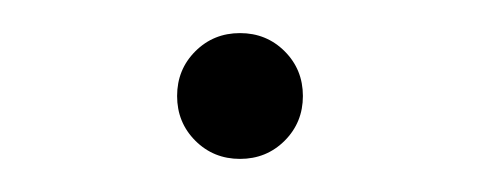

<svg xmlns="http://www.w3.org/2000/svg" viewBox="-20 -338 290 116"><path d="M125 -242Q109 -242 98 -253Q87 -264 87 -280Q87 -296 98 -307Q109 -318 125 -318Q141 -318 152 -307Q163 -296 163 -280Q163 -264 152 -253Q141 -242 125 -242Z"/></svg>

Font: Red Hat Display VF
Style: Regular
Weight: 300
Designer: Pentagram, MCKL
Foundry: Pentagram, MCKL
Version: Version 1.023